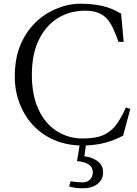

<svg xmlns="http://www.w3.org/2000/svg" viewBox="-20 -758 729 1021"><path d="M58.6 -348.6Q58.6 -443.4 85.9 -512.2Q113.3 -581.1 161.6 -631.3Q210 -681.6 276.4 -710Q342.8 -738.3 406.2 -738.3Q468.8 -738.3 521 -727.1Q573.2 -715.8 624 -685.5L637.7 -535.2H610.4Q597.7 -569.3 585 -599.1Q572.3 -628.9 553.7 -652.3Q515.6 -701.2 433.6 -701.2Q350.6 -701.2 286.6 -661.1Q222.7 -621.1 186 -544.9Q149.4 -468.8 149.4 -360.4Q149.4 -252 184.6 -176.3Q219.7 -100.6 281.7 -61Q343.8 -21.5 418.9 -21.5Q494.1 -21.5 535.6 -42.5Q577.1 -63.5 602.5 -100.6Q627.9 -137.7 649.4 -186.5L672.9 -178.7L634.8 -37.1Q546.9 11.7 436.5 15.6L428.7 73.2Q471.7 78.1 500 100.1Q528.3 122.1 528.3 159.2Q528.3 196.3 499 219.7Q469.7 243.2 422.9 243.2Q376 243.2 347.7 233.4L355.5 206.1Q397.5 211.9 419.9 211.9Q442.4 211.9 458 197.3Q473.6 182.6 473.6 157.2Q473.6 106.4 389.6 98.6L403.3 15.6Q300.8 11.7 222.7 -37.1Q144.5 -85.9 101.6 -169.4Q58.6 -252.9 58.6 -348.6Z"/></svg>

Font: GenEi Koburi Mincho v6
Style: Regular
Weight: 400
Designer: o_tamon (Modified)
Foundry: o_tamon / Adobe Systems Incorporated
Version: Version 6.1